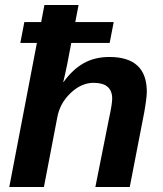

<svg xmlns="http://www.w3.org/2000/svg" viewBox="-20 -745 651 765"><path d="M293 -725 280 -657H433L417 -574H264Q256 -529 248 -490Q240 -451 232 -418H233Q270 -469 314 -493.5Q358 -518 416 -518Q565 -518 565 -379Q565 -373 564 -362.5Q563 -352 561.5 -340.5Q560 -329 558 -317.5Q556 -306 555 -299L497 0H360L414 -271Q427 -330 427 -352Q427 -415 353 -415Q304 -415 261 -374Q218 -333 208 -276L155 0H17L127 -574H61L77 -657H144L157 -725Z"/></svg>

Font: Libra Sans Modern
Style: Bold Italic
Weight: 700
Italic angle: -12°
Foundry: Stefan Peev, Context Ltd
Version: Version 1.000